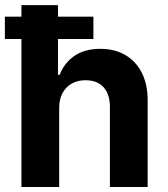

<svg xmlns="http://www.w3.org/2000/svg" viewBox="-25 -748 672 768"><path d="M211.7 -315.2V0H60.7V-727.5H207V-448.8H213.7Q232.4 -497.2 273.5 -525Q314.6 -552.7 376.8 -552.7Q433.6 -552.7 476 -528Q518.5 -503.3 542 -457.4Q565.6 -411.4 565.6 -347.3V0H414.6V-320.3Q414.6 -371 389.2 -399.1Q363.8 -427.1 316.6 -427.1Q285.8 -427.1 262.2 -413.8Q238.5 -400.5 225.1 -375.6Q211.7 -350.8 211.7 -315.2ZM-5.5 -592V-681.4H348.6V-592Z"/></svg>

Font: GitLab Sans
Style: Regular
Weight: 400
Designer: Rasmus Andersson
Foundry: Modifications by GitLab B.V., manufactured by rsms
Version: Version 4.000;git-c8fb6b7